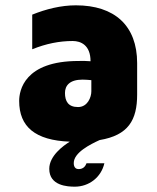

<svg xmlns="http://www.w3.org/2000/svg" viewBox="-20 -526 591 721"><path d="M305 87C301 97 294 109 275 109C256 109 257 88 257 86C257 47 319 16 354 0C462 -18 495 -75 495 -171V-289C495 -430 410 -506 265 -506C209 -506 153 -492 101 -471V-341C153 -362 203 -372 253 -372C283 -372 320 -357 320 -296C292 -298 299 -297 275 -297C71 -297 52 -186 52 -147C52 -50 112 1 242 6C218 21 165 59 165 108C165 172 234 175 261 175C314 175 360 140 372 87ZM323 -183C323 -161 309 -124 273 -124C236 -124 224 -146 224 -177C224 -204 241 -227 290 -227C301 -227 311 -226 323 -225Z"/></svg>

Font: Maven Pro
Style: Black
Weight: 900
Designer: Joe Prince
Foundry: Joe Prince
Version: Version 1.003